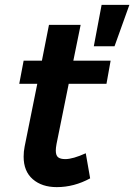

<svg xmlns="http://www.w3.org/2000/svg" viewBox="-20 -762 551 788"><path d="M212 -171Q209 -155 209 -144Q209 -124 218.5 -116.5Q228 -109 248 -109Q279 -109 332 -133L350 -30Q284 6 213 6Q152 6 114.5 -26.5Q77 -59 77 -119Q77 -140 81 -160L133 -418H59L77 -513H152L181 -660H311L281 -513H434L417 -418H262ZM397 -742H511L450 -572H365Z"/></svg>

Font: Gontserrat Medium
Style: Italic
Weight: 500
Italic angle: -11.3°
Designer: Julieta Ulanovsky
Foundry: Julieta Ulanovsky
Version: Version 6.001